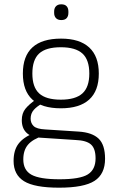

<svg xmlns="http://www.w3.org/2000/svg" viewBox="-20 -673 548 890"><path d="M254 197Q140 197 91.5 167Q43 137 43 73Q43 23 66 -7Q89 -37 137 -56L179 -43Q132 -28 110 -2.5Q88 23 88 66Q88 116 126 137Q164 158 256 158Q351 158 387 135.5Q423 113 423 61Q423 16 402 -3Q381 -22 331 -24L163 -35Q124 -37 102.5 -58Q81 -79 81 -116Q81 -148 98 -169Q115 -190 147 -212L177 -194Q151 -180 136.5 -163.5Q122 -147 122 -123Q122 -102 136 -88.5Q150 -75 190 -73L345 -63Q407 -59 437 -30.5Q467 -2 467 63Q467 134 418 165.5Q369 197 254 197ZM262 -171Q174 -171 130 -211.5Q86 -252 86 -332Q86 -413 130.5 -453.5Q175 -494 263 -494Q349 -494 393.5 -453Q438 -412 438 -332Q438 -252 393.5 -211.5Q349 -171 262 -171ZM262 -211Q330 -211 362 -240Q394 -269 394 -332Q394 -396 362 -425Q330 -454 262 -454Q193 -454 161.5 -425Q130 -396 130 -332Q130 -269 161.5 -240Q193 -211 262 -211ZM264 -580Q248 -580 239.5 -589Q231 -598 231 -613V-620Q231 -635 239.5 -644Q248 -653 264 -653Q281 -653 289 -644Q297 -635 297 -620V-613Q297 -598 289 -589Q281 -580 264 -580Z"/></svg>

Font: Sofia Sans ExtraLight
Style: Regular
Weight: 250
Version: Version 4.100-B